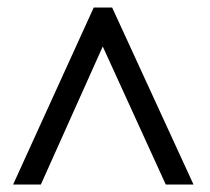

<svg xmlns="http://www.w3.org/2000/svg" viewBox="-20 -665 561 512"><path d="M15 -173 230 -645H279L496 -173H422L254 -541L89 -173Z"/></svg>

Font: Libre Bodoni
Style: Italic
Weight: 400
Italic angle: -13°
Designer: Pablo Impallari, Rodrigo Fuenzalida
Foundry: Impallari Type
Version: Version 2.005;gftools[0.9.23]